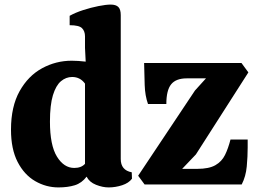

<svg xmlns="http://www.w3.org/2000/svg" viewBox="-20 -805 1122 838"><path d="M235 13Q181 13 133.5 -14.5Q86 -42 57 -98Q28 -154 28 -239Q28 -340 65.5 -407Q103 -474 163.5 -507Q224 -540 293 -540Q306 -540 322 -539Q338 -538 354 -536L351 -596V-646Q351 -669 338 -682Q325 -695 284 -695V-736Q309 -750 343 -761Q377 -772 410 -778.5Q443 -785 463 -785Q486 -785 496.5 -774.5Q507 -764 507 -739V-111Q507 -62 555 -53L556 -25Q542 -6 513 3.5Q484 13 454 13Q428 13 399 1.5Q370 -10 358 -34Q337 -6 306.5 3.5Q276 13 235 13ZM304 -72Q335 -72 351 -90V-440Q330 -469 295 -469Q268 -469 246 -450.5Q224 -432 211 -389.5Q198 -347 198 -274Q198 -171 228.5 -121.5Q259 -72 304 -72ZM611 0 583 -38 831 -410 879 -463H795Q748 -463 727 -437Q706 -411 706 -351H626Q613 -387 611.5 -434Q610 -481 609 -530H1034L1064 -489L835 -131L775 -68H841Q892 -68 920 -84Q948 -100 962 -128.5Q976 -157 986 -196H1061V-161Q1061 -122 1057 -78.5Q1053 -35 1035 0Z"/></svg>

Font: Calistoga
Style: Regular
Weight: 400
Designer: Yvonne Schuttler, Eben Sorkin
Foundry: www.sorkintype.com
Version: Version 1.010; ttfautohint (v1.8.4.7-5d5b)